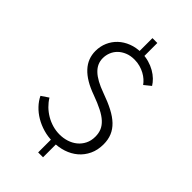

<svg xmlns="http://www.w3.org/2000/svg" viewBox="-294 -969 1189 1189"><g transform="rotate(45 300.0 -374.5)"><path d="M294.1 -875.5V-760H336.8V-875.5ZM294.1 10.9V125.5H336.8V10.9ZM312.3 14.5Q360 14.5 402.3 0.7Q444.5 -13.2 476.4 -40.2Q508.2 -67.3 526.8 -106.6Q545.5 -145.9 545.5 -196.4Q545.5 -237.3 532 -269.8Q518.6 -302.3 490.9 -328.9Q463.2 -355.5 420.7 -377.7Q378.2 -400 320 -420.5Q279.5 -435 250 -451.1Q220.5 -467.3 201.4 -485.7Q182.3 -504.1 173.2 -525Q164.1 -545.9 164.1 -570Q164.1 -595.9 173.6 -620Q183.2 -644.1 201.8 -662.5Q220.5 -680.9 247.5 -692Q274.5 -703.2 309.1 -703.2Q335.5 -703.2 358.4 -696.8Q381.4 -690.5 400.2 -680.2Q419.1 -670 433.9 -656.8Q448.6 -643.6 458.6 -629.5L501.8 -664.5Q490.9 -682.7 472.7 -700.5Q454.5 -718.2 430 -732.3Q405.5 -746.4 375.5 -755Q345.5 -763.6 310.5 -763.6Q264.1 -763.6 225.5 -748.6Q186.8 -733.6 159.1 -707.5Q131.4 -681.4 115.9 -645.9Q100.5 -610.5 100.5 -569.5Q100.5 -536.4 111.8 -507Q123.2 -477.7 146.4 -452.7Q169.5 -427.7 204.5 -406.8Q239.5 -385.9 286.8 -369.1Q339.1 -350 375.2 -331.6Q411.4 -313.2 433.6 -292.5Q455.9 -271.8 465.9 -248Q475.9 -224.1 475.9 -194.1Q475.9 -158.2 462 -130.7Q448.2 -103.2 425 -84.3Q401.8 -65.5 371.8 -55.9Q341.8 -46.4 309.1 -46.4Q277.3 -46.4 246.8 -55.2Q216.4 -64.1 189.8 -79.8Q163.2 -95.5 141.1 -117Q119.1 -138.6 103.6 -164.1L56.4 -132.3Q70.9 -101.8 96.4 -75Q121.8 -48.2 155.2 -28.4Q188.6 -8.6 228.6 3Q268.6 14.5 312.3 14.5Z"/></g></svg>

Font: Spartan MB
Style: Regular
Weight: 212
Designer: Matt Bailey, Mirko Velimirovic
Foundry: Matt Bailey
Version: Version 1.005